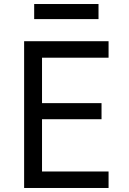

<svg xmlns="http://www.w3.org/2000/svg" viewBox="-20 -935 640 955"><path d="M100 0V-730H520V-648H189V-422H485V-342H189V-82H520V0ZM150 -840V-915H470V-840Z"/></svg>

Font: JetBrainsMonoNL NF
Style: Regular
Weight: 400
Designer: Philipp Nurullin, Konstantin Bulenkov
Foundry: JetBrains
Version: Version 2.304; ttfautohint (v1.8.4.7-5d5b);Nerd Fonts 3.2.1